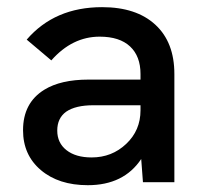

<svg xmlns="http://www.w3.org/2000/svg" viewBox="-20 -522 582 550"><path d="M389.5 0 384.5 -66.5Q334.5 8.5 231.5 8.5Q148 8.5 97 -34.8Q46 -78 46 -149Q46 -227.5 107 -265Q154 -294 233.5 -294H382.5V-310Q382.5 -361 352.5 -389Q322.5 -417 265.5 -417Q187 -417 127 -349L56.5 -408.5Q136.5 -501.5 272.5 -501.5Q370.5 -501.5 425 -451.2Q479.5 -401 479.5 -310V0ZM242.5 -71Q300.5 -71 341.5 -109.8Q382.5 -148.5 382.5 -206V-220.5H247.5Q196.5 -220.5 169.5 -202Q144 -183.5 144 -148Q144 -112.5 170.5 -91.8Q197 -71 242.5 -71Z"/></svg>

Font: HK Grotesk Medium
Style: Regular
Weight: 500
Designer: Alfredo Marco Pradil
Foundry: Hanken Design Co.
Version: Version 3.001;FEAKit 1.0